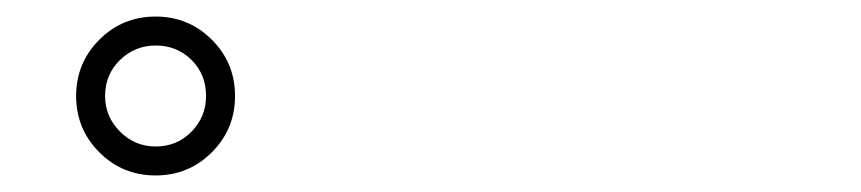

<svg xmlns="http://www.w3.org/2000/svg" viewBox="-20 -821 1040 232"><path d="M264 -705Q264 -745 236 -773Q208 -801 168 -801Q128 -801 100 -773Q72 -745 72 -705Q72 -665 100 -637Q128 -609 168 -609Q208 -609 236 -637Q264 -665 264 -705ZM229 -705Q229 -680 211.5 -662Q194 -644 168 -644Q143 -644 125 -662Q107 -680 107 -705Q107 -731 125 -748.5Q143 -766 168 -766Q194 -766 211.5 -748.5Q229 -731 229 -705Z"/></svg>

Font: Klee One
Style: Regular
Weight: 400
Designer: Fontworks Inc.
Foundry: Fontworks Inc.
Version: Version 1.100